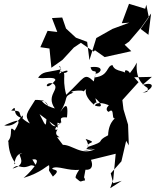

<svg xmlns="http://www.w3.org/2000/svg" viewBox="-20 -901 818 1009"><path d="M282 -256C330 -245 266 -290 332 -284C344 -395 303 -318 297 -314C347 -391 305 -389 366 -415C323 -420 422 -432 418 -420C460 -455 392 -423 473 -351C486 -378 493 -339 481 -385C513 -357 527 -331 479 -346C481 -361 516 -368 566 -341C575 -374 518 -329 551 -313C589 -346 557 -250 595 -288C597 -287 551 -269 548 -190C476 -154 548 -163 442 -129C432 -158 503 -147 430 -171C473 -102 387 -119 466 -119C396 -105 405 -106 480 -117C405 -81 362 -142 306 -140C357 -80 320 -127 280 -180C320 -178 253 -182 283 -221C253 -209 284 -251 305 -260C291 -251 261 -200 226 -291C219 -241 228 -220 188 -301L283 -230ZM728 -454C794 -476 794 -435 729 -414C757 -417 759 -419 756 -438C752 -444 689 -467 699 -572C672 -519 644 -506 665 -502C670 -535 607 -550 654 -495C648 -540 586 -515 571 -559C539 -555 553 -503 478 -494C496 -552 466 -504 456 -548C531 -557 511 -517 487 -515C498 -501 484 -545 473 -473C420 -523 427 -493 328 -403C301 -503 339 -523 294 -526C331 -497 366 -556 291 -514C312 -561 276 -565 302 -537C220 -518 208 -528 180 -493C202 -484 270 -502 271 -480C216 -411 210 -476 260 -462C300 -432 218 -403 268 -331C176 -357 189 -412 237 -338C227 -343 238 -377 165 -376C120 -303 107 -298 137 -252C46 -300 121 -319 39 -320C80 -362 30 -294 99 -280C107 -330 77 -226 2 -242C74 -273 99 -284 57 -215C21 -248 53 -192 22 -159C30 -155 66 -121 24 -159C27 -61 75 -43 55 -38C67 -128 127 -83 149 -98C160 -153 123 -104 84 -90C77 -84 125 -36 46 -15C81 -48 82 -6 139 -31C161 -40 192 4 150 -63C216 -74 127 16 104 34C198 6 232 -36 238 -32C243 5 224 -24 258 27C308 -16 251 -4 255 -17C282 -33 339 -1 399 -9C426 -50 366 26 379 35C411 62 397 51 427 47C421 9 417 65 429 -9C469 -6 468 -38 458 -61L588 -93L575 44L559 88L620 49L575 62L562 10L618 -53L643 -161L657 -137L653 -246L629 -326L623 -375L708 -469L685 -495L778 -497ZM719 -749 762 -810 749 -876 743 -855 658 -881 620 -779 660 -782 571 -749 486 -701 450 -585 438 -681 379 -703 327 -751 307 -809 253 -806 281 -733 230 -739 192 -653 240 -646 250 -545 308 -586 368 -651 405 -676 472 -630 479 -637 530 -601 670 -632 635 -666 658 -682 722 -757 774 -830 760 -718Z"/></svg>

Font: Hussar Lance
Style: ExBdObl
Weight: 700
Foundry: Cannot Into Space Fonts, PlusOne Fonts
Version: Version 2.270